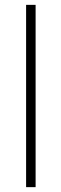

<svg xmlns="http://www.w3.org/2000/svg" viewBox="-20 -770 253 790"><path d="M126.5 -750V0H87.4V-750Z"/></svg>

Font: Roboto ExtraLight
Style: Regular
Weight: 250
Designer: Christian Robertson
Foundry: Google
Version: Version 3.009; 2024